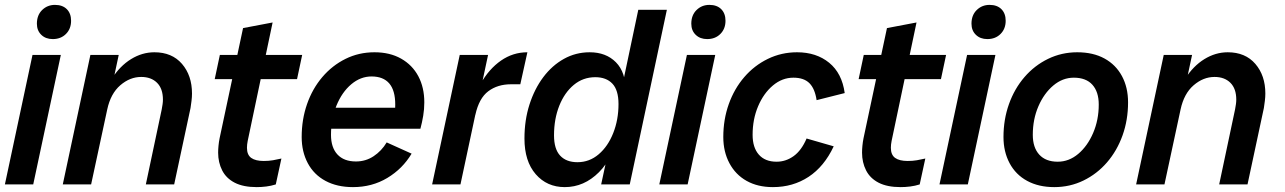

<svg xmlns="http://www.w3.org/2000/svg" viewBox="-32 -755 5260 786"><path d="M184 -595Q155 -595 137 -612.5Q119 -630 119 -658Q119 -693 140.5 -714Q162 -735 193 -735Q224 -735 241.5 -717.5Q259 -700 259 -670Q259 -637 238 -616Q217 -595 184 -595ZM-12 0 101 -530H217L104 0Z M225 0 338 -530H454L416 -352L376 -307Q392 -380 425.5 -432.5Q459 -485 504.5 -513Q550 -541 600 -541Q672 -541 713 -493.5Q754 -446 754 -372Q754 -358 752 -342Q750 -326 748 -313L681 0H565L630 -307Q632 -318 633.5 -328Q635 -338 635 -347Q635 -392 611 -416Q587 -440 546 -440Q500 -440 460.5 -406Q421 -372 407 -307L341 0Z M1019 11Q964 11 929 -7Q894 -25 877.5 -57.5Q861 -90 861 -130Q861 -143 862.5 -158.5Q864 -174 867 -189L963 -640L1084 -663L982 -178Q979 -163 979 -150Q979 -121 996.5 -108.5Q1014 -96 1048 -96Q1068 -96 1085.5 -99Q1103 -102 1120 -106L1097 0Q1078 6 1058 8.5Q1038 11 1019 11ZM847 -431 868 -530H1205L1184 -431Z M1413 11Q1348 11 1300.5 -14.5Q1253 -40 1228 -87Q1203 -134 1203 -194Q1203 -266 1225 -329Q1247 -392 1287.5 -439.5Q1328 -487 1382.5 -514Q1437 -541 1501 -541Q1564 -541 1610 -515Q1656 -489 1680.5 -443Q1705 -397 1705 -336Q1705 -308 1700.5 -281Q1696 -254 1689 -228H1286L1305 -314H1622L1580 -266Q1583 -281 1584.5 -296Q1586 -311 1586 -327Q1586 -385 1561.5 -413.5Q1537 -442 1489 -442Q1444 -442 1406 -410Q1368 -378 1345.5 -323Q1323 -268 1323 -203Q1323 -151 1349.5 -122.5Q1376 -94 1425 -94Q1465 -94 1497.5 -115.5Q1530 -137 1551 -172L1653 -126Q1616 -64 1553.5 -26.5Q1491 11 1413 11Z M1737 0 1850 -530H1966L1853 0ZM1882 -265Q1900 -350 1935 -411.5Q1970 -473 2019 -507Q2068 -541 2127 -541L2098 -410H2060Q2005 -410 1967 -381.5Q1929 -353 1914 -285Z M2280 11Q2207 11 2161 -42Q2115 -95 2115 -188Q2115 -263 2135.5 -327Q2156 -391 2192 -439Q2228 -487 2276.5 -514Q2325 -541 2382 -541Q2449 -541 2489.5 -500Q2530 -459 2529 -382L2504 -223Q2481 -111 2420 -50Q2359 11 2280 11ZM2332 -91Q2381 -91 2419 -123.5Q2457 -156 2478.5 -210.5Q2500 -265 2500 -329Q2500 -386 2475 -412.5Q2450 -439 2405 -439Q2355 -439 2317 -407.5Q2279 -376 2257.5 -322Q2236 -268 2236 -201Q2236 -145 2261 -118Q2286 -91 2332 -91ZM2429 0 2457 -130 2503 -265 2515 -402 2581 -715H2698L2546 0Z M2863 -595Q2834 -595 2816 -612.5Q2798 -630 2798 -658Q2798 -693 2819.5 -714Q2841 -735 2872 -735Q2903 -735 2920.5 -717.5Q2938 -700 2938 -670Q2938 -637 2917 -616Q2896 -595 2863 -595ZM2667 0 2780 -530H2896L2783 0Z M3132 11Q3070 11 3024.5 -14.5Q2979 -40 2954 -87Q2929 -134 2929 -194Q2929 -266 2951.5 -329Q2974 -392 3015 -439.5Q3056 -487 3111.5 -514Q3167 -541 3231 -541Q3310 -541 3362.5 -498Q3415 -455 3426 -374L3311 -345Q3304 -392 3281.5 -414.5Q3259 -437 3216 -437Q3170 -437 3132 -405Q3094 -373 3071.5 -320Q3049 -267 3049 -203Q3049 -151 3074.5 -122Q3100 -93 3147 -93Q3185 -93 3217 -116Q3249 -139 3270 -188L3381 -156Q3342 -73 3278 -31Q3214 11 3132 11Z M3655 11Q3600 11 3565 -7Q3530 -25 3513.5 -57.5Q3497 -90 3497 -130Q3497 -143 3498.5 -158.5Q3500 -174 3503 -189L3599 -640L3720 -663L3618 -178Q3615 -163 3615 -150Q3615 -121 3632.5 -108.5Q3650 -96 3684 -96Q3704 -96 3721.5 -99Q3739 -102 3756 -106L3733 0Q3714 6 3694 8.5Q3674 11 3655 11ZM3483 -431 3504 -530H3841L3820 -431Z M4010 -595Q3981 -595 3963 -612.5Q3945 -630 3945 -658Q3945 -693 3966.5 -714Q3988 -735 4019 -735Q4050 -735 4067.5 -717.5Q4085 -700 4085 -670Q4085 -637 4064 -616Q4043 -595 4010 -595ZM3814 0 3927 -530H4043L3930 0Z M4284 11Q4220 11 4173 -14.5Q4126 -40 4101 -87Q4076 -134 4076 -194Q4076 -266 4098.5 -329Q4121 -392 4162 -439.5Q4203 -487 4258.5 -514Q4314 -541 4378 -541Q4443 -541 4489.5 -515.5Q4536 -490 4561 -443.5Q4586 -397 4586 -336Q4586 -264 4563.5 -201Q4541 -138 4500 -90.5Q4459 -43 4403.5 -16Q4348 11 4284 11ZM4298 -93Q4344 -93 4382 -125Q4420 -157 4443 -210.5Q4466 -264 4466 -327Q4466 -379 4440 -408Q4414 -437 4364 -437Q4318 -437 4280 -405Q4242 -373 4219 -320Q4196 -267 4196 -203Q4196 -151 4222.5 -122Q4249 -93 4298 -93Z M4619 0 4732 -530H4848L4810 -352L4770 -307Q4786 -380 4819.5 -432.5Q4853 -485 4898.5 -513Q4944 -541 4994 -541Q5066 -541 5107 -493.5Q5148 -446 5148 -372Q5148 -358 5146 -342Q5144 -326 5142 -313L5075 0H4959L5024 -307Q5026 -318 5027.5 -328Q5029 -338 5029 -347Q5029 -392 5005 -416Q4981 -440 4940 -440Q4894 -440 4854.5 -406Q4815 -372 4801 -307L4735 0Z"/></svg>

Font: Radio Canada Big Medium
Style: Italic
Weight: 500
Italic angle: -12°
Designer: Étienne Aubert Bonn
Foundry: Coppers and Brasses
Version: Version 1.001